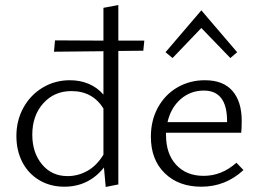

<svg xmlns="http://www.w3.org/2000/svg" viewBox="-20 -736 1034 761"><path d="M548 -535 449 -534V-5L399 5L392 -72Q331 4 235 4Q179 4 135.5 -22Q92 -48 68.5 -93.5Q45 -139 45 -197Q45 -259 73 -309.5Q101 -360 149.5 -389Q198 -418 257 -418Q298 -418 332 -403.5Q366 -389 390 -361V-533L194 -531L198 -576L390 -575V-705L449 -716V-575H552ZM390 -123V-306Q347 -375 263 -375Q195 -375 151.5 -326.5Q108 -278 108 -202Q108 -131 146.5 -84.5Q185 -38 248 -38Q289 -38 326 -58.5Q363 -79 390 -123Z M664 -506 636 -529 778 -695 920 -529 893 -506 778 -625ZM945 -62Q874 4 778 4Q688 4 633 -49.5Q578 -103 578 -194Q578 -259 606 -310Q634 -361 683 -389.5Q732 -418 792 -418Q865 -418 901.5 -375.5Q938 -333 938 -258Q938 -225 936 -210H638V-201Q638 -126 678.5 -82.5Q719 -39 787 -39Q859 -39 917 -91ZM644 -252H880V-256Q880 -377 788 -377Q735 -377 696 -343Q657 -309 644 -252Z"/></svg>

Font: Ysabeau Infant Semilight
Style: Regular
Weight: 300
Designer: Christian Thalmann (Catharsis Fonts)
Version: Version 0.003